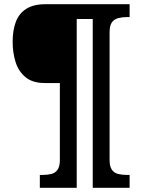

<svg xmlns="http://www.w3.org/2000/svg" viewBox="-20 -780 674 911"><path d="M169 111V50H182Q205 50 223.5 45.5Q242 41 253 25.5Q264 10 264 -20V-386H193Q135 -386 101.5 -413.5Q68 -441 54 -485.5Q40 -530 40 -582Q40 -636 55 -676Q70 -716 104.5 -738Q139 -760 195 -760H595V-699H582Q560 -699 541 -694Q522 -689 511 -674Q500 -659 500 -627V-20Q500 10 511 25.5Q522 41 541 45.5Q560 50 582 50H595V111H420V-690H344V111Z"/></svg>

Font: Noto Serif Hebrew Black
Style: Regular
Weight: 900
Version: Version 2.003